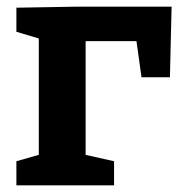

<svg xmlns="http://www.w3.org/2000/svg" viewBox="-20 -554 548 574"><path d="M29 -531 205 -534H493L488 -323H403L388 -431H236V-91L321 -72V0H29V-72L96 -91V-439L29 -459Z"/></svg>

Font: Bitter Pro
Style: Bold
Weight: 700
Designer: Sol Matas, and Bitter project Authors
Foundry: Sol Matas
Version: Version 1.010